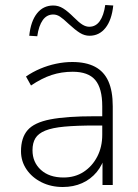

<svg xmlns="http://www.w3.org/2000/svg" viewBox="-20 -740 554 768"><path d="M231 8Q184 8 146 -11Q108 -30 86 -62.5Q64 -95 64 -135Q64 -189 90.5 -219.5Q117 -250 181.5 -262.5Q246 -275 359 -275H400V-238H361Q287 -238 238 -233.5Q189 -229 161 -217.5Q133 -206 121.5 -187Q110 -168 110 -139Q110 -91 143.5 -60.5Q177 -30 234 -30Q280 -30 314.5 -52.5Q349 -75 369 -113.5Q389 -152 389 -201V-315Q389 -387 361 -420Q333 -453 271 -453Q226 -453 186.5 -440Q147 -427 104 -398L84 -434Q110 -452 140.5 -465Q171 -478 204 -485Q237 -492 269 -492Q324 -492 360 -473Q396 -454 413.5 -415Q431 -376 431 -315V0H390V-121H401Q391 -81 367 -52Q343 -23 308.5 -7.5Q274 8 231 8ZM129 -595 97 -597Q103 -655 128 -686.5Q153 -718 193 -718Q214 -718 232.5 -706.5Q251 -695 275 -671Q297 -649 310.5 -641Q324 -633 337 -633Q363 -633 379 -655.5Q395 -678 401 -720L433 -718Q427 -660 402 -628.5Q377 -597 338 -597Q318 -597 299.5 -608.5Q281 -620 255 -644Q233 -665 220 -673.5Q207 -682 193 -682Q167 -682 151 -659.5Q135 -637 129 -595Z"/></svg>

Font: Nunito Sans 12pt ExtraLight
Style: Regular
Weight: 200
Designer: Vernon Adams
Foundry: Vernon Adams
Version: Version 3.101;gftools[0.9.27]